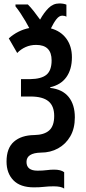

<svg xmlns="http://www.w3.org/2000/svg" viewBox="-20 -882 500 1116"><path d="M325 -862Q349 -862 366 -855V-785Q356 -791 342 -791Q324 -791 308 -770.5Q292 -750 276 -717Q334 -701 366 -657Q398 -613 398 -549Q398 -479 366 -434Q334 -389 272 -375V-371Q343 -363 379 -318.5Q415 -274 415 -200Q415 -135 388.5 -89.5Q362 -44 317.5 -19.5Q273 5 218 5Q134 7 134 59Q134 110 198 110Q228 110 251 107Q274 104 294 104Q334 104 353 119V214Q335 201 292 201Q261 201 236 204Q211 207 177 207Q98 207 58 166Q18 125 18 57Q18 -21 61 -58.5Q104 -96 179 -97Q237 -98 266 -124Q295 -150 295 -208Q295 -266 261.5 -293.5Q228 -321 158 -321H102V-422H155Q221 -423 250.5 -448Q280 -473 280 -531Q280 -621 190 -621Q157 -621 129 -608.5Q101 -596 80 -574L31 -659Q84 -706 150 -719Q142 -735 128.5 -758Q115 -781 99.5 -804.5Q84 -828 70 -845V-856H142Q158 -840 175.5 -818Q193 -796 213 -768Q235 -808 262 -835Q289 -862 325 -862Z"/></svg>

Font: Noto Sans ExtraCondensed SemiBold
Style: Regular
Weight: 600
Width: 2
Designer: Monotype Design Team
Foundry: Monotype Imaging Inc.
Version: Version 2.013; ttfautohint (v1.8.4.7-5d5b)